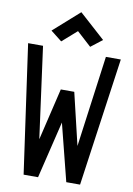

<svg xmlns="http://www.w3.org/2000/svg" viewBox="-109 -1111 819 1179"><g transform="rotate(10 300.0 -522.0)"><path d="M124 0 11 -800H104L181 -231L258 -555H342L419 -231L496 -800H589L476 0H390L300 -356L214 0ZM390 -844 300 -926 209 -846 139 -901 300 -1044 461 -899Z"/></g></svg>

Font: Victor Mono SemiBold
Style: Regular
Weight: 600
Monospace: yes
Designer: Rune Bjørnerås
Version: Version 1.561;gftools[0.9.30]